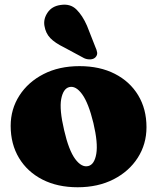

<svg xmlns="http://www.w3.org/2000/svg" viewBox="-20 -776 664 810"><path d="M315.5 -497Q401 -497 464.5 -464.5Q528 -432 563 -374Q598 -316 598 -239.5Q598 -168 561.2 -110.5Q524.5 -53 459 -19.5Q393.5 14 307.5 14Q222.5 14 159 -18.5Q95.5 -51 60.2 -109.5Q25 -168 25 -245Q25 -315.5 61.8 -372.8Q98.5 -430 163.8 -463.5Q229 -497 315.5 -497ZM352.5 -75.5Q378.5 -82 386.2 -127Q394 -172 374 -257Q353.5 -341.5 326.5 -378.5Q299.5 -415.5 272 -408.5Q246.5 -402 238.2 -358Q230 -314 250.5 -227Q270 -142 297.2 -105.2Q324.5 -68.5 352.5 -75.5ZM347 -667.5 382 -578.5Q388 -566 389.8 -554.8Q391.5 -543.5 382.5 -534Q374.5 -526 360.8 -525.5Q347 -525 335 -530.5L251.5 -575.5Q211.5 -595 192 -615.5Q172.5 -636 167.5 -667Q162.5 -696 180.8 -723Q199 -750 235.5 -755Q276.5 -761.5 302.2 -736.2Q328 -711 347 -667.5Z"/></svg>

Font: Fraunces 9pt Soft Black
Style: Regular
Weight: 900
Version: Version 1.000;[b76b70a41]